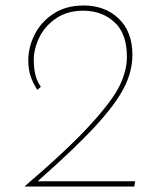

<svg xmlns="http://www.w3.org/2000/svg" viewBox="-20 -679 577 699"><path d="M472 -19 469 0H69Q228 -136 309.5 -225.5Q391 -315 416.5 -369Q442 -423 442 -472Q442 -557 396.5 -598.5Q351 -640 283 -640Q225 -640 184 -612Q143 -584 123 -542.5Q103 -501 103 -461Q103 -397 129 -363L116 -352Q100 -376 91.5 -401.5Q83 -427 83 -459Q83 -507 106 -553Q129 -599 174.5 -629Q220 -659 285 -659Q362 -659 412 -611.5Q462 -564 462 -479Q462 -420 432 -360.5Q402 -301 327.5 -220Q253 -139 117 -19Z"/></svg>

Font: Josefin Sans Thin
Style: Italic
Weight: 200
Italic angle: -7°
Designer: Santiago Orozco
Foundry: Typemade
Version: Version 2.000